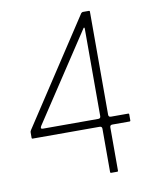

<svg xmlns="http://www.w3.org/2000/svg" viewBox="-78 -732 630 791"><g transform="rotate(-10 237.0 -336.5)"><path d="M323 0Q319 0 319 -4V-185Q319 -195 309 -195H29Q25 -195 25 -199V-220Q25 -225 26.5 -227.5Q28 -230 29 -232L313 -665Q315 -669 318 -671Q321 -673 322 -673H348Q352 -673 352 -669V-238Q352 -228 362 -228H434Q438 -228 438 -224V-199Q438 -195 434 -195H362Q352 -195 352 -185V-4Q352 0 348 0ZM78 -228H309Q319 -228 319 -238V-604Q319 -608 317 -608.5Q315 -609 313 -605L73 -241Q69 -235 70 -231.5Q71 -228 78 -228Z"/></g></svg>

Font: Glory Thin
Style: Regular
Weight: 100
Designer: Robert Leuschke
Foundry: Robert Leuschke
Version: Version 1.011